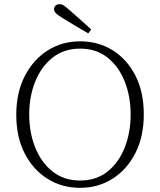

<svg xmlns="http://www.w3.org/2000/svg" viewBox="-20 -886 767 920"><path d="M364 14Q277 14 208 -29Q139 -72 98.5 -150.5Q58 -229 58 -336Q58 -442 98.5 -521Q139 -600 208 -644Q277 -688 364 -688Q451 -688 520 -645Q589 -602 629 -523.5Q669 -445 669 -338Q669 -232 629 -153Q589 -74 520 -30Q451 14 364 14ZM364 -21Q442 -21 496 -64.5Q550 -108 578 -180Q606 -252 606 -337Q606 -423 578 -494.5Q550 -566 496 -609.5Q442 -653 364 -653Q286 -653 231.5 -609.5Q177 -566 148.5 -494.5Q120 -423 120 -337Q120 -252 148.5 -180Q177 -108 231.5 -64.5Q286 -21 364 -21ZM417 -745 403 -726Q373 -743 343 -761Q313 -779 284 -797Q260 -811 249.5 -821Q239 -831 239 -842Q239 -853 246.5 -859.5Q254 -866 265 -866Q276 -866 286.5 -859Q297 -852 316 -835Q341 -813 366.5 -790.5Q392 -768 417 -745Z"/></svg>

Font: Source Serif 4 SmText Light
Style: Regular
Weight: 300
Designer: Frank Grießhammer
Foundry: Adobe
Version: Version 4.005;hotconv 1.1.0;makeotfexe 2.6.0